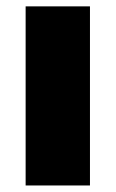

<svg xmlns="http://www.w3.org/2000/svg" viewBox="-20 -568 354 588"><path d="M58.5 0V-548.5H255.5V0Z"/></svg>

Font: Encode Sans SmExp XBd
Style: Regular
Weight: 800
Width: 6
Designer: Multiple Designers
Foundry: Impallari Type
Version: Version 3.002; ttfautohint (v1.8.3) -l 8 -r 50 -G 200 -x 14 